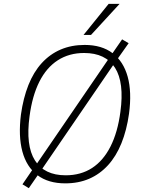

<svg xmlns="http://www.w3.org/2000/svg" viewBox="-20 -947 746 1000"><path d="M320 8Q231 8 174.5 -35Q118 -78 96.5 -158Q75 -238 89 -350Q101 -436 128 -504Q155 -572 197.5 -618.5Q240 -665 296 -689Q352 -713 421 -713Q510 -713 566.5 -670Q623 -627 645 -547.5Q667 -468 652 -355Q640 -269 612.5 -201Q585 -133 542.5 -86.5Q500 -40 444.5 -16Q389 8 320 8ZM322 -34Q401 -34 459.5 -72Q518 -110 555.5 -184Q593 -258 607 -364Q628 -517 579 -594Q530 -671 418 -671Q340 -671 281 -633Q222 -595 185 -521.5Q148 -448 134 -342Q113 -189 162 -111.5Q211 -34 322 -34ZM130 33 97 13 153 -69 171 -93 546 -641 562 -664 616 -742 650 -722 592 -640 575 -616 200 -68 184 -45ZM415 -765 546 -927H603L454 -765Z"/></svg>

Font: Nunito Sans 10pt SemiCondensed ExtraLight
Style: Italic
Weight: 250
Width: 4
Italic angle: -9°
Designer: Vernon Adams
Foundry: Vernon Adams
Version: Version 3.101;gftools[0.9.27]